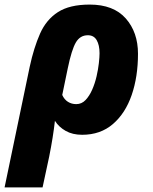

<svg xmlns="http://www.w3.org/2000/svg" viewBox="-55 -579 669 839"><path d="M75 -288Q93 -371 120 -432Q147 -493 198 -526Q249 -559 337 -559Q441 -559 494.5 -498.5Q548 -438 548 -344Q548 -244 520.5 -164Q493 -84 438.5 -37Q384 10 304 10Q262 10 232 -7Q202 -24 185 -51Q177 20 160 105L131 240H-35ZM278 -124Q302 -124 319 -142Q336 -160 348 -187.5Q360 -215 367 -245.5Q374 -276 377 -303Q380 -330 380 -346Q380 -382 367.5 -403.5Q355 -425 329 -425Q295 -425 276.5 -393.5Q258 -362 241 -280L217 -164Q226 -144 242 -134Q258 -124 278 -124Z"/></svg>

Font: Noto Sans ExtraBold
Style: Italic
Weight: 800
Italic angle: -12°
Designer: Monotype Design Team
Foundry: Monotype Imaging Inc.
Version: Version 2.013; ttfautohint (v1.8.4.7-5d5b)